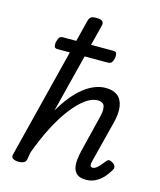

<svg xmlns="http://www.w3.org/2000/svg" viewBox="-131 -983 912 1092"><g transform="rotate(15 325.5 -437.5)"><path d="M480 15Q445 15 427.5 1Q410 -13 405 -35.5Q400 -58 403 -84.5Q406 -111 412 -136L464 -347Q475 -386 469.5 -412.5Q464 -439 428 -439Q394 -439 356 -411Q318 -383 278.5 -331.5Q239 -280 202.5 -209Q166 -138 135 -53L128 -11Q125 2 114.5 8.5Q104 15 82 15Q64 15 51 8Q38 1 42 -16L254 -859Q259 -878 268.5 -884Q278 -890 299 -890Q327 -890 336 -881Q345 -872 340 -854L205 -319Q234 -369 264.5 -406.5Q295 -444 327 -469Q359 -494 391 -506.5Q423 -519 455 -519Q499 -519 525 -498.5Q551 -478 557.5 -436.5Q564 -395 547 -332L489 -104Q484 -86 484 -77Q484 -68 488.5 -64.5Q493 -61 498 -61Q508 -61 517.5 -67.5Q527 -74 538 -86Q549 -98 562 -115Q569 -125 577 -126.5Q585 -128 597 -121Q613 -112 616.5 -102Q620 -92 615 -82Q605 -63 586.5 -40Q568 -17 540.5 -1Q513 15 480 15ZM133 -661Q115 -661 112.5 -672Q110 -683 112 -696Q115 -710 121 -722Q127 -734 146 -734H439Q458 -734 460.5 -722Q463 -710 461 -696Q458 -683 451.5 -672Q445 -661 427 -661Z"/></g></svg>

Font: Playwrite IS
Style: Regular
Weight: 400
Designer: Veronika Burian, José Scaglione
Foundry: TypeTogether
Version: Version 1.002